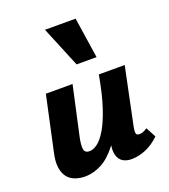

<svg xmlns="http://www.w3.org/2000/svg" viewBox="-133 -807 805 913"><g transform="rotate(-20 270.0 -350.5)"><path d="M142 10Q116 10 93 2Q70 -6 55 -24Q40 -42 35 -73Q30 -104 41 -151L100 -424H235L181 -178Q173 -142 175 -119Q177 -96 203 -96Q221 -96 242.5 -111.5Q264 -127 286.5 -164.5Q309 -202 330 -265Q351 -328 368 -424H431Q407 -299 374.5 -215Q342 -131 304 -82Q266 -33 225 -11.5Q184 10 142 10ZM378 8Q352 8 334 -3Q316 -14 309 -38.5Q302 -63 311 -103L377 -424H499L438 -131Q434 -111 436.5 -101Q439 -91 453 -91Q461 -91 470 -94Q479 -97 493 -106L520 -55Q486 -22 449 -7Q412 8 378 8ZM285 -505 200 -711H355L386 -505Z"/></g></svg>

Font: Ysabeau Infant ExtraBold
Style: Italic
Weight: 800
Italic angle: -12°
Designer: Christian Thalmann (Catharsis Fonts)
Version: Version 2.001;gftools[0.9.30]; featfreeze: ss01,ss02,lnum